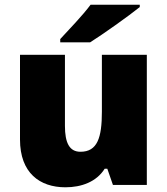

<svg xmlns="http://www.w3.org/2000/svg" viewBox="-20 -786 710 816"><path d="M574 -756V-766H365C332 -721 270 -657 236 -620V-606H363C417 -640 527 -718 574 -756ZM604 -553H413V-311C413 -201 394 -141 322 -141C275 -141 256 -179 256 -251V-553H65V-193C65 -51 149 10 258 10C326 10 390 -13 425 -69H436L460 0H604Z"/></svg>

Font: Noto Sans Kannada Black
Style: Regular
Weight: 900
Designer: Jelle Bosma - Monotype Design Team
Foundry: Monotype Imaging Inc.
Version: Version 2.005